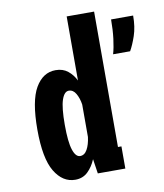

<svg xmlns="http://www.w3.org/2000/svg" viewBox="-85 -820 770 900"><g transform="rotate(-10 300.5 -369.5)"><path d="M201 11Q141 11 103.5 -51.5Q66 -114 66 -251Q66 -388 102 -449.5Q138 -511 198 -511Q233 -511 256.2 -492.2Q279.5 -473.5 293.5 -445V-750H424V-105.5H440.5V0H309.5L299 -69.5Q285 -35.5 261 -12.2Q237 11 201 11ZM196.5 -251Q196.5 -169.5 208.8 -132Q221 -94.5 242.5 -94.5Q263.5 -94.5 276.2 -117.5Q289 -140.5 293.5 -176V-330.5Q289 -361 276.2 -383.2Q263.5 -405.5 242.5 -405.5Q221 -405.5 208.8 -369.2Q196.5 -333 196.5 -251ZM477 -537.5Q485.5 -566.5 490.8 -608.8Q496 -651 496 -700H601Q601 -645.5 587 -604.5Q573 -563.5 558 -537.5Z"/></g></svg>

Font: Trispace Condensed SemiBold
Style: Regular
Weight: 600
Width: 3
Designer: Tyler Finck
Foundry: Etcetera Type Company
Version: Version 1.210; ttfautohint (v1.8.3)